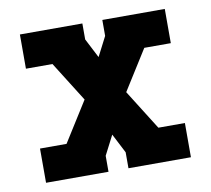

<svg xmlns="http://www.w3.org/2000/svg" viewBox="-64 -591 728 663"><g transform="rotate(-10 300.0 -260.0)"><path d="M46 0V-120H139L227 -260L139 -400H46V-520H265V-464L300 -396L335 -464V-520H554V-400H461L373 -260L461 -120H554V0H335V-56L300 -124L265 -56V0Z"/></g></svg>

Font: Iosevka Etoile Heavy
Style: Regular
Weight: 900
Designer: Belleve Invis
Foundry: Belleve Invis
Version: Version 22.1.2; ttfautohint (v1.8.4)